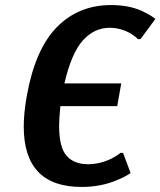

<svg xmlns="http://www.w3.org/2000/svg" viewBox="-20 -730 635 760"><path d="M74 -229Q74 -283 86 -350Q119 -535 205 -622.5Q291 -710 420 -710Q497 -710 551 -682Q578 -669 595 -655L536 -575H526Q518 -584 498 -597Q458 -620 414 -620Q353 -620 308 -570Q263 -520 235 -400H460L444 -310H219Q214 -262 214 -232Q214 -148 243 -114Q272 -80 329 -80Q375 -80 421 -102Q444 -114 457 -125H467L497 -45Q475 -30 443 -17Q380 10 303 10Q74 10 74 -229Z"/></svg>

Font: Scada
Style: Bold Italic
Weight: 700
Italic angle: -10°
Version: Version 4.000